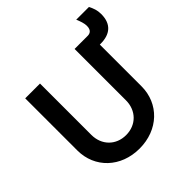

<svg xmlns="http://www.w3.org/2000/svg" viewBox="-224 -1054 1248 1248"><g transform="rotate(-45 400.5 -430.0)"><path d="M359 12C531 12 654 -106 654 -266V-649H661C748 -649 801 -691 801 -783C801 -819 791 -844 777 -872H660C671 -846 681 -818 681 -795C681 -751 655 -745 638 -745H518V-273C518 -179 452 -112 359 -112C266 -112 200 -179 200 -273V-745H64V-266C64 -106 187 12 359 12Z"/></g></svg>

Font: Mluvka
Style: Bold
Weight: 700
Designer: Modified by Jiří Krblich, Original typeface by Gumpita Rahayu
Foundry: Gumpita Rahayu & Jiří Krblich
Version: Version 2.000;Glyphs 3.1.1 (3134)